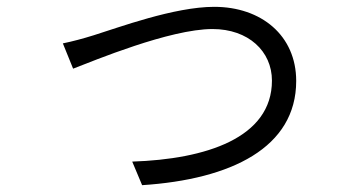

<svg xmlns="http://www.w3.org/2000/svg" viewBox="-20 -522 1040 562"><path d="M164 -395 194 -321C254 -344 477 -437 602 -437C707 -437 776 -372 776 -286C776 -118 582 -56 367 -49L396 20C657 3 847 -90 847 -285C847 -418 745 -502 607 -502C490 -502 326 -441 255 -419C223 -409 193 -401 164 -395Z"/></svg>

Font: Noto Sans HK DemiLight
Style: Regular
Weight: 350
Designer: Ryoko NISHIZUKA 西塚涼子 (kana, bopomofo & ideographs); Paul D. Hunt (Latin, Greek & Cyrillic); Sandoll Communications 산돌커뮤니
Foundry: Adobe
Version: Version 2.004;hotconv 1.0.118;makeotfexe 2.5.65603